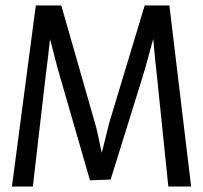

<svg xmlns="http://www.w3.org/2000/svg" viewBox="-20 -679 740 699"><path d="M99.6 0 145.5 -396.5Q147.5 -416 153.3 -459Q159.2 -511.7 162.1 -536.1Q168 -516.6 177.7 -476.6Q191.4 -422.9 199.2 -397.5L307.6 -22.5L382.8 -25.4L498 -395.5Q506.8 -421.9 521.5 -477.5Q532.2 -518.6 538.1 -537.1Q543.9 -465.8 551.8 -397.5L592.8 0H675.8L596.7 -659.2H506.8L377.9 -232.4Q374 -217.8 350.6 -123Q346.7 -137.7 340.8 -168Q332 -210.9 326.2 -229.5L203.1 -659.2H110.4L23.4 0Z"/></svg>

Font: Yaldevi Colombo Medium
Style: Regular
Weight: 500
Designer: Sol Matas, Denzil Rajitha, Kosala Senevirathne and Pathum Egodawatta
Foundry: Mooniak
Version: Version 1.020 ; ttfautohint (v1.6)